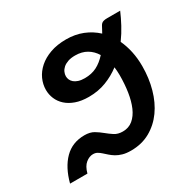

<svg xmlns="http://www.w3.org/2000/svg" viewBox="-151 -648 793 785"><g transform="rotate(-30 245.0 -255.5)"><path d="M239.5 -343Q271.5 -343 296 -355.5Q320.5 -368 342.5 -392.5Q328 -416.5 305 -430Q282 -443.5 250.5 -443.5Q230.5 -443.5 216.2 -438.5Q202 -433.5 193 -425.5Q184 -417.5 179.8 -407.8Q175.5 -398 175.5 -388.5Q175.5 -380 179 -372Q182.5 -364 190 -357.5Q197.5 -351 209.8 -347Q222 -343 239.5 -343ZM502 -510Q490.5 -483 475.2 -454.5Q460 -426 440 -398.5Q453 -370.5 460 -338Q467 -305.5 467 -268.5Q467 -212.5 453 -162.2Q439 -112 412 -74.2Q385 -36.5 345.5 -14.2Q306 8 255 8Q232 8 215.8 3.2Q199.5 -1.5 187.2 -9Q175 -16.5 165.8 -24.8Q156.5 -33 148.2 -40.5Q140 -48 131.5 -52.8Q123 -57.5 112 -57.5Q94.5 -57.5 77.8 -44Q61 -30.5 53 0H-29Q-11.5 -67 25.8 -104.5Q63 -142 120.5 -142Q146.5 -142 163.8 -131.8Q181 -121.5 195.8 -109.2Q210.5 -97 226.2 -86.8Q242 -76.5 265 -76.5Q293 -76.5 312.8 -93Q332.5 -109.5 344.8 -137.8Q357 -166 362.8 -203.5Q368.5 -241 368.5 -283Q368.5 -293 367.8 -302.5Q367 -312 366 -321Q334.5 -297 297.2 -282.8Q260 -268.5 215.5 -268.5Q180.5 -268.5 154.5 -277.8Q128.5 -287 111.2 -302.8Q94 -318.5 85.5 -338.8Q77 -359 77 -381Q77 -407 88.2 -431.8Q99.5 -456.5 121.5 -476Q143.5 -495.5 176 -507.2Q208.5 -519 251.5 -519Q293.5 -519 328.8 -505Q364 -491 391.5 -465.5L400 -481Q404 -488.5 406.8 -493.8Q409.5 -499 413.5 -502.8Q417.5 -506.5 424 -508.2Q430.5 -510 441.5 -510Z"/></g></svg>

Font: Lato SemiBold
Style: Italic
Weight: 600
Italic angle: -7°
Designer: Lukasz Dziedzic with Adam Twardoch and Botio Nikoltchev
Foundry: tyPoland Lukasz Dziedzic
Version: Version 2.015; 2015-08-06; http://www.latofonts.com/